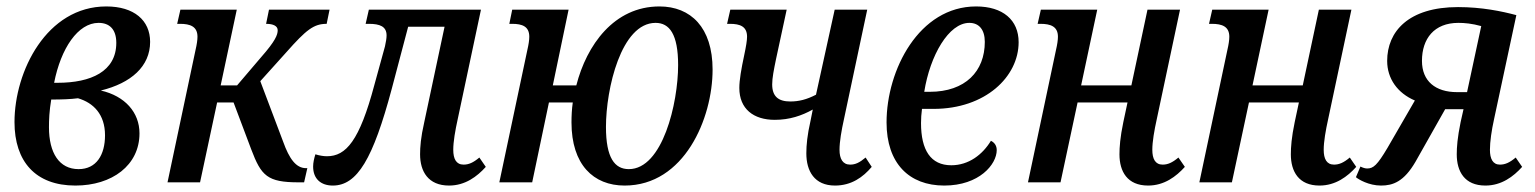

<svg xmlns="http://www.w3.org/2000/svg" viewBox="-20 -566 4766 596"><path d="M214 10C328 10 413 -53 413 -152C413 -217 368 -268 293 -285C387 -308 446 -360 446 -436C446 -503 396 -546 310 -546C125 -546 25 -345 25 -187C25 -65 90 10 214 10ZM286 -495C319 -495 341 -476 341 -433C341 -344 262 -309 159 -309H148C169 -416 222 -495 286 -495ZM224 -41C164 -41 132 -91 132 -171C132 -194 133 -221 139 -257C172 -257 199 -258 222 -261C270 -247 306 -211 306 -146C306 -85 279 -41 224 -41Z M500 0H601L654 -248H705L760 -102C791 -20 810 0 907 0H924L934 -44H930C899 -44 878 -73 859 -126L788 -314L869 -404C931 -474 954 -492 994 -492L1003 -536H815L806 -492C829 -492 842 -485 842 -472C842 -458 835 -439 791 -389L716 -301H665L715 -536H540L530 -492H539C570 -492 593 -484 593 -452C593 -442 591 -428 587 -411Z M1013 10C1089 10 1138 -73 1196 -290L1247 -483H1360L1297 -187C1286 -139 1284 -109 1284 -87C1284 -34 1309 10 1374 10C1424 10 1461 -18 1488 -48L1468 -77C1449 -61 1435 -55 1419 -55C1396 -55 1387 -73 1387 -101C1387 -126 1393 -161 1401 -197L1473 -536H1125L1115 -492H1125C1159 -492 1180 -484 1180 -456C1180 -447 1178 -436 1175 -422L1142 -302C1096 -129 1054 -81 995 -81C984 -81 972 -83 959 -87C955 -74 952 -61 952 -49C952 -10 977 10 1013 10Z M1530 0H1632L1684 -248H1758C1755 -227 1754 -206 1754 -186C1754 -55 1822 10 1919 10C2104 10 2192 -198 2192 -350C2192 -481 2124 -546 2027 -546C1886 -546 1801 -426 1769 -301H1696L1745 -536H1570L1561 -492H1570C1601 -492 1623 -484 1623 -452C1623 -442 1621 -428 1617 -411ZM1932 -41C1888 -41 1861 -76 1861 -172C1861 -290 1908 -495 2015 -495C2058 -495 2085 -460 2085 -364C2085 -246 2037 -41 1932 -41Z M2385 -194C2431 -194 2469 -207 2503 -226L2496 -191C2486 -147 2483 -116 2483 -90C2483 -35 2508 10 2572 10C2623 10 2659 -16 2686 -48L2667 -77C2648 -61 2635 -55 2619 -55C2596 -55 2586 -73 2586 -101C2586 -126 2592 -161 2600 -197L2672 -536H2571L2513 -272C2484 -257 2460 -251 2433 -251C2396 -251 2377 -267 2377 -304C2377 -324 2382 -349 2389 -383L2422 -536H2247L2237 -492H2246C2277 -492 2299 -484 2299 -452C2299 -441 2296 -422 2290 -394C2281 -352 2275 -317 2275 -293C2275 -228 2319 -194 2385 -194Z M2911 10C3020 10 3074 -56 3074 -100C3074 -113 3068 -123 3056 -129C3030 -86 2987 -53 2933 -53C2869 -53 2839 -100 2839 -184C2839 -198 2840 -213 2842 -228H2878C3039 -228 3142 -328 3142 -435C3142 -504 3093 -546 3010 -546C2833 -546 2732 -349 2732 -186C2732 -59 2802 10 2911 10ZM2849 -281C2867 -394 2925 -495 2989 -495C3019 -495 3037 -474 3037 -436C3037 -345 2977 -281 2866 -281Z M3544 10C3594 10 3631 -18 3658 -48L3638 -77C3619 -61 3605 -55 3589 -55C3566 -55 3557 -73 3557 -101C3557 -126 3563 -161 3571 -197L3643 -536H3542L3492 -301H3336L3386 -536H3211L3201 -492H3210C3241 -492 3264 -484 3264 -452C3264 -442 3262 -428 3258 -411L3171 0H3272L3325 -248H3480L3467 -187C3457 -139 3455 -109 3455 -87C3455 -34 3479 10 3544 10Z M4076 10C4126 10 4163 -18 4190 -48L4170 -77C4151 -61 4137 -55 4121 -55C4098 -55 4089 -73 4089 -101C4089 -126 4095 -161 4103 -197L4175 -536H4074L4024 -301H3868L3918 -536H3743L3733 -492H3742C3773 -492 3796 -484 3796 -452C3796 -442 3794 -428 3790 -411L3703 0H3804L3857 -248H4012L3999 -187C3989 -139 3987 -109 3987 -87C3987 -34 4011 10 4076 10Z M4267 10C4304 10 4338 -2 4374 -64L4466 -227H4523L4514 -187C4504 -138 4502 -109 4502 -87C4502 -34 4526 10 4591 10C4641 10 4678 -18 4705 -48L4685 -77C4666 -61 4652 -55 4636 -55C4614 -55 4605 -73 4605 -101C4605 -126 4610 -161 4618 -197L4687 -519C4642 -531 4580 -544 4506 -544C4352 -544 4286 -468 4286 -377C4286 -322 4318 -277 4372 -254L4287 -107C4255 -53 4243 -43 4224 -43C4218 -43 4211 -45 4203 -49L4189 -16C4197 -9 4229 10 4267 10ZM4503 -280C4436 -280 4394 -314 4394 -377C4394 -446 4432 -495 4507 -495C4526 -495 4549 -493 4578 -485L4534 -280Z"/></svg>

Font: Noto Serif Condensed Medium
Style: Italic
Weight: 500
Width: 3
Italic angle: -12°
Designer: Monotype Design Team
Foundry: Monotype Imaging Inc.
Version: Version 2.013